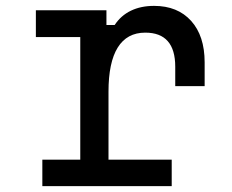

<svg xmlns="http://www.w3.org/2000/svg" viewBox="-20 -633 790 653"><path d="M102 -598H342V-548H370Q391 -580 425 -596.5Q459 -613 504 -613Q584 -613 630 -562Q676 -511 676 -421V-340H576V-406Q576 -522 474 -522Q412 -522 380.5 -471.5Q349 -421 349 -321V-90H564V0H124V-90H253V-507H102Z"/></svg>

Font: Martian Mono SemiExpanded Light
Style: Regular
Weight: 300
Width: 6
Monospace: yes
Designer: Roman Shamin
Foundry: Evil Martians
Version: Version 0.930